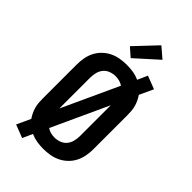

<svg xmlns="http://www.w3.org/2000/svg" viewBox="-308 -1073 1216 1216"><g transform="rotate(45 300.0 -465.5)"><path d="M158 54 70 20 113 -73Q102 -89 94 -106Q86 -123 81 -141Q76 -159 74.5 -178Q73 -197 73 -215V-520Q73 -550 78.5 -580Q84 -610 97.5 -636.5Q111 -663 133 -684.5Q155 -706 182.5 -719.5Q210 -733 240 -738Q270 -743 300 -743Q329 -743 357 -738.5Q385 -734 412 -722L442 -789L530 -755L487 -662Q498 -646 506 -629Q514 -612 519 -594Q524 -576 525.5 -557Q527 -538 527 -520V-215Q527 -185 521.5 -155Q516 -125 502.5 -98.5Q489 -72 467 -50.5Q445 -29 417.5 -15.5Q390 -2 360 3Q330 8 300 8Q271 8 243 3.5Q215 -1 188 -13ZM192 -245 366 -623Q352 -633 334.5 -637.5Q317 -642 300 -642Q277 -642 254.5 -633.5Q232 -625 217.5 -607Q203 -589 197.5 -566Q192 -543 192 -520ZM300 -93Q323 -93 345.5 -101.5Q368 -110 382.5 -128Q397 -146 402.5 -169Q408 -192 408 -215V-490L234 -112Q248 -102 265.5 -97.5Q283 -93 300 -93ZM286 -790 229 -840 366 -985 436 -925Z"/></g></svg>

Font: Iosevka Aile
Style: Bold
Weight: 700
Designer: Belleve Invis
Foundry: Belleve Invis
Version: Version 28.0.1; ttfautohint (v1.8.4)